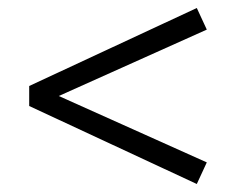

<svg xmlns="http://www.w3.org/2000/svg" viewBox="-20 -470 590 480"><path d="M497 -396 127 -230 497 -64 472 -10 53 -205V-255L472 -450Z"/></svg>

Font: EauTestInfant Medium
Style: Italic
Weight: 500
Italic angle: -12°
Designer: Christian Thalmann (Catharsis Fonts)
Version: Version 0.001;PS 000.001;hotconv 1.0.88;makeotf.lib2.5.64775